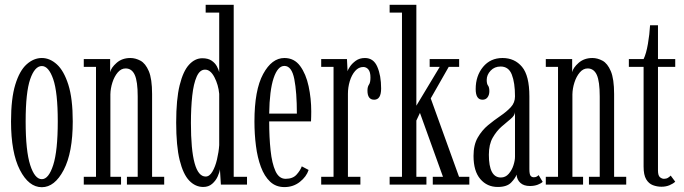

<svg xmlns="http://www.w3.org/2000/svg" viewBox="-20 -770 2854 801"><path d="M154.5 11Q100 11 63 -61Q26 -133 26 -263.5Q26 -359 43.8 -417Q61.5 -475 91 -501.5Q120.5 -528 154.5 -528Q188 -528 217.2 -501.5Q246.5 -475 265 -417Q283.5 -359 283.5 -263.5Q283.5 -133 245.8 -61Q208 11 154.5 11ZM154.5 -22.5Q183 -22.5 202 -81.5Q221 -140.5 221 -263.5Q221 -385 202 -439.8Q183 -494.5 154.5 -494.5Q125 -494.5 106 -439.8Q87 -385 87 -263.5Q87 -140.5 106 -81.5Q125 -22.5 154.5 -22.5Z M329.5 0V-32.5H380.5V-491H329.5V-523.5H439.5V-469Q443.5 -487.5 466.5 -507.8Q489.5 -528 524 -528Q545 -528 566 -516.8Q587 -505.5 600.8 -473.2Q614.5 -441 614.5 -377.5V-32.5H665V0H509.5V-32.5H554.5V-367.5Q554.5 -430.5 542.2 -457.5Q530 -484.5 504 -484.5Q485.5 -484.5 471.2 -467.8Q457 -451 449 -426Q441 -401 440.5 -376.5V-32.5H485V0Z M828 10Q795 10 769.5 -16.5Q744 -43 729.5 -102Q715 -161 715 -259Q715 -355.5 729.5 -414.5Q744 -473.5 768.8 -500.2Q793.5 -527 824 -527Q848 -527 862.8 -517Q877.5 -507 884.8 -493.2Q892 -479.5 894.5 -469V-717.5H838V-750H955V-32.5H1010.5V0H901.5L897.5 -64Q896 -51 888 -33.5Q880 -16 865 -3Q850 10 828 10ZM838 -33.5Q854 -33.5 866 -53.8Q878 -74 885.2 -104.5Q892.5 -135 894.5 -164.5V-378.5Q891 -416.5 874.5 -448Q858 -479.5 835.5 -479.5Q813.5 -479.5 800.5 -450.2Q787.5 -421 782 -370.5Q776.5 -320 776.5 -257Q776.5 -33.5 838 -33.5Z M1166.5 10.5Q1131 10.5 1107 -12Q1083 -34.5 1068.5 -73.5Q1054 -112.5 1047.8 -161.5Q1041.5 -210.5 1041.5 -263Q1041.5 -394.5 1077.8 -461.2Q1114 -528 1166.5 -528Q1207.5 -528 1232 -494.8Q1256.5 -461.5 1267.5 -410.2Q1278.5 -359 1278.5 -305Q1278.5 -294.5 1278.2 -284Q1278 -273.5 1277.5 -263.5H1103Q1103 -197.5 1108.8 -143Q1114.5 -88.5 1129.2 -56.2Q1144 -24 1171.5 -24Q1201.5 -24 1217.2 -41.5Q1233 -59 1239 -76L1267.5 -61Q1258.5 -33 1231 -11.2Q1203.5 10.5 1166.5 10.5ZM1166.5 -495Q1138.5 -495 1121.5 -444Q1104.5 -393 1103 -296H1218.5Q1218.5 -385 1207.8 -440Q1197 -495 1166.5 -495Z M1320 0V-32.5H1371.5V-491H1320V-523.5H1427.5L1430 -473Q1431 -478.5 1439.8 -491.8Q1448.5 -505 1464.2 -516.5Q1480 -528 1502.5 -528Q1538.5 -528 1554.2 -491.2Q1570 -454.5 1570 -401Q1570 -354 1541 -354Q1513 -354 1513 -392Q1513 -408 1519.2 -416.8Q1525.5 -425.5 1525.5 -446.5Q1525.5 -469.5 1517 -480Q1508.5 -490.5 1495.5 -490.5Q1476 -490.5 1461.5 -473.8Q1447 -457 1439.2 -431.2Q1431.5 -405.5 1431.5 -378.5V-32.5H1483.5V0Z M1605.5 0V-32.5H1657V-717.5H1605.5V-750H1717V-329L1814.5 -491H1772.5V-523.5H1895.5V-491H1852L1777 -359.5L1895 -32.5H1938V0H1785.5V-32.5H1828L1732 -299L1717 -267V-32.5H1759V0Z M2056.5 10Q2012 10 1983.8 -23Q1955.5 -56 1955.5 -119.5Q1955.5 -165.5 1973 -196Q1990.5 -226.5 2016.2 -247.8Q2042 -269 2067.8 -286.5Q2093.5 -304 2111 -322.8Q2128.5 -341.5 2128.5 -368Q2128.5 -425 2115.2 -458.8Q2102 -492.5 2068.5 -492.5Q2043 -492.5 2026.8 -475.2Q2010.5 -458 2010.5 -436.5Q2010.5 -420 2016 -413Q2021.5 -406 2021.5 -389.5Q2021.5 -374 2014 -364Q2006.5 -354 1993 -354Q1964.5 -354 1964.5 -398.5Q1964.5 -453.5 1995.2 -490.8Q2026 -528 2076.5 -528Q2127 -528 2157.8 -491.2Q2188.5 -454.5 2188.5 -368V-64.5Q2188.5 -44 2193.2 -37.2Q2198 -30.5 2207 -30.5Q2214.5 -30.5 2219.5 -33.5Q2224.5 -36.5 2227 -39.5L2244 -11.5Q2238 -5 2223.5 0.5Q2209 6 2191 6Q2165 6 2150.8 -7.2Q2136.5 -20.5 2135 -41.5Q2130.5 -27.5 2112.8 -8.8Q2095 10 2056.5 10ZM2069.5 -29.5Q2089 -29.5 2102.2 -44.8Q2115.5 -60 2122 -80.2Q2128.5 -100.5 2128.5 -116V-302Q2127.5 -288 2110.8 -274.2Q2094 -260.5 2072.8 -242Q2051.5 -223.5 2035.5 -195.5Q2019.5 -167.5 2019.5 -124.5Q2019.5 -29.5 2069.5 -29.5Z M2257 0V-32.5H2308V-491H2257V-523.5H2367V-469Q2371 -487.5 2394 -507.8Q2417 -528 2451.5 -528Q2472.5 -528 2493.5 -516.8Q2514.5 -505.5 2528.2 -473.2Q2542 -441 2542 -377.5V-32.5H2592.5V0H2437V-32.5H2482V-367.5Q2482 -430.5 2469.8 -457.5Q2457.5 -484.5 2431.5 -484.5Q2413 -484.5 2398.8 -467.8Q2384.5 -451 2376.5 -426Q2368.5 -401 2368 -376.5V-32.5H2412.5V0Z M2739.5 9Q2721 9 2703.8 2.5Q2686.5 -4 2675.8 -22Q2665 -40 2665 -75V-491H2603.5V-523.5H2665Q2676 -546 2683 -586.8Q2690 -627.5 2692 -664.5H2725V-523.5H2797V-491H2725V-59Q2725 -37.5 2733.2 -30.8Q2741.5 -24 2750 -24Q2760 -24 2767 -28.5Q2774 -33 2778 -37.5L2797 -12Q2788 -3.5 2773 2.8Q2758 9 2739.5 9Z"/></svg>

Font: Imbue 10pt Light
Style: Regular
Weight: 300
Designer: Tyler Finck
Foundry: Etcetera Type Company
Version: Version 1.102; ttfautohint (v1.8.3)